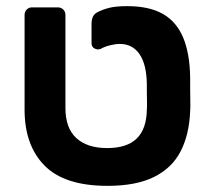

<svg xmlns="http://www.w3.org/2000/svg" viewBox="-20 -595 683 625"><path d="M330 10Q190 10 125 -56Q60 -122 60 -238V-546Q60 -557 67 -564Q74 -571 84 -571H168Q179 -571 186 -564Q193 -557 193 -546V-243Q193 -178 228.5 -145.5Q264 -113 329 -113Q393 -113 425 -144Q457 -175 458 -238Q459 -248 458.5 -263.5Q458 -279 458 -295Q458 -311 458 -321Q457 -386 434 -419Q411 -452 370 -452Q356 -452 338 -447.5Q320 -443 308 -436Q298 -432 288 -437Q278 -442 278 -455V-519Q278 -529 281.5 -538.5Q285 -548 295 -554Q311 -563 333.5 -569Q356 -575 394 -575Q466 -575 510.5 -549.5Q555 -524 576.5 -472Q598 -420 599 -342Q599 -332 599 -310Q599 -288 599.5 -265.5Q600 -243 599 -233Q596 -157 568 -102.5Q540 -48 481.5 -19Q423 10 330 10Z"/></svg>

Font: Rubik SemiBold
Style: Regular
Weight: 600
Designer: Hubert and Fischer
Foundry: Hubert and Fischer
Version: Version 2.300;gftools[0.9.30]